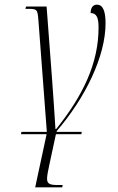

<svg xmlns="http://www.w3.org/2000/svg" viewBox="-20 -564 505 824"><path d="M70 12H180L131 240H247L249 230H226C193 230 182 224 182 203C182 190 186 170 192 142L220 12H329L331 2H223V-1C346 -144 433 -322 433 -464C433 -520 420 -544 396 -544C377 -544 369 -528 369 -508C395 -508 403 -487 403 -446C403 -293 337 -155 221 -10H218C216 -44 208 -166 203 -230L180 -536H92L89 -526H97C140 -526 141 -525 145 -475L181 2H72Z"/></svg>

Font: Noto Serif Display ExtraCondensed ExtraLight
Style: Italic
Weight: 200
Width: 2
Italic angle: -12°
Designer: Monotype Design Team
Foundry: Monotype Imaging Inc.
Version: Version 2.009